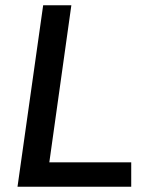

<svg xmlns="http://www.w3.org/2000/svg" viewBox="-20 -706 572 726"><path d="M46.2 0 143.2 -686H249.8L166.5 -92.2H476.2V0Z"/></svg>

Font: Chivo Medium
Style: Italic
Weight: 500
Italic angle: -8.05°
Designer: Hector Gatti
Foundry: Omnibus-Type
Version: Version 2.002